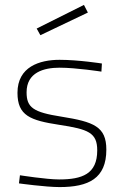

<svg xmlns="http://www.w3.org/2000/svg" viewBox="-20 -752 501 780"><path d="M144 -609 337 -701 321 -732 129 -636ZM394 -494C394 -494 299 -509 222 -509C141 -509 51 -481 51 -375C51 -282 103 -263 220 -245C339 -227 375 -213 375 -141C375 -45 314 -23 220 -23C169 -23 61 -40 61 -40L57 -7C57 -7 165 8 222 8C340 8 412 -27 412 -144C412 -238 361 -257 230 -278C115 -296 88 -315 88 -377C88 -458 158 -477 222 -477C290 -477 392 -461 392 -461L394 -494Z"/></svg>

Font: RazerF5 Thin
Style: Regular
Weight: 250
Foundry: Razer Inc.
Version: Version 2